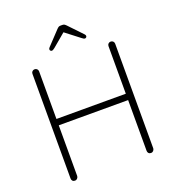

<svg xmlns="http://www.w3.org/2000/svg" viewBox="-156 -1012 1032 1134"><g transform="rotate(-20 360.0 -445.0)"><path d="M620 -679V-21Q619 -12 613 -6Q607 0 599 0Q589 0 583.5 -6Q578 -12 578 -21V-340H142V-21Q141 -12 135 -6Q129 0 121 0Q111 0 105.5 -6Q100 -12 100 -21V-679Q100 -688 106 -694Q112 -700 121 -700Q130 -700 136 -694Q142 -688 142 -679V-380H578V-679Q578 -688 584 -694Q590 -700 599 -700Q608 -700 614 -694Q620 -688 620 -679ZM475 -781Q475 -776 471.5 -772.5Q468 -769 463 -769Q456 -769 444 -779L356 -847L274 -778Q262 -768 255 -768Q250 -768 246.5 -771.5Q243 -775 243 -780Q243 -786 249 -792L330 -878Q337 -885 341.5 -887.5Q346 -890 354 -890H364Q372 -890 376.5 -887.5Q381 -885 388 -878L469 -793Q475 -787 475 -781Z"/></g></svg>

Font: Quicksand Light
Style: Regular
Weight: 300
Designer: Andrew Paglinawan
Foundry: Andrew Paglinawan
Version: Version 3.000